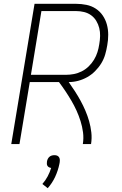

<svg xmlns="http://www.w3.org/2000/svg" viewBox="-20 -755 640 1006"><path d="M39 0 161 -735H379Q406 -735 433 -729.5Q460 -724 482 -709.5Q504 -695 518.5 -673.5Q533 -652 540 -626.5Q547 -601 547 -573Q547 -545 542 -518Q538 -493 531 -469Q524 -445 510.5 -423Q497 -401 478 -382Q459 -363 436.5 -350.5Q414 -338 389.5 -331.5Q365 -325 340 -325Q357 -301 372.5 -277Q388 -253 402 -227.5Q416 -202 427.5 -175Q439 -148 447 -120Q455 -92 458.5 -61.5Q462 -31 457 0H414Q419 -31 415 -61.5Q411 -92 402 -120.5Q393 -149 381 -175.5Q369 -202 354 -227.5Q339 -253 323 -277Q307 -301 289 -325H136L82 0ZM142 -363H325Q346 -363 367 -367Q388 -371 408 -381Q428 -391 444.5 -407Q461 -423 472.5 -442Q484 -461 490.5 -481.5Q497 -502 500 -523Q504 -545 504.5 -566.5Q505 -588 500 -608Q495 -628 484.5 -645.5Q474 -663 457.5 -675Q441 -687 420.5 -692Q400 -697 379 -697H197ZM230 231 202 209Q218 191 229.5 169.5Q241 148 248 125Q242 124 237 121.5Q232 119 229 114.5Q226 110 225.5 104Q225 98 226 92Q227 85 230 78.5Q233 72 238.5 67Q244 62 251 60Q258 58 265 58Q272 58 278 60Q284 62 288 67Q292 72 293 78.5Q294 85 293 92V94L291 105Q284 139 269 171.5Q254 204 230 231Z"/></svg>

Font: Iosevka Curly XLtEx
Style: Italic
Weight: 200
Width: 7
Italic angle: -9°
Monospace: yes
Designer: Belleve Invis
Foundry: Belleve Invis
Version: Version 11.1.0; ttfautohint (v1.8.3)